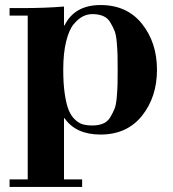

<svg xmlns="http://www.w3.org/2000/svg" viewBox="-20 -522 688 762"><path d="M18 220V190H90V-460H18V-490H80Q158 -490 234 -496V-421H236Q276 -502 379 -502Q484 -502 543.5 -427.5Q603 -353 603 -245Q603 -137 543.5 -62.5Q484 12 379 12Q281 12 236 -53H234V190H306V220ZM347 -466Q327 -466 309 -457Q291 -448 272.5 -426Q254 -404 242.5 -357.5Q231 -311 231 -245Q231 -190 237 -149.5Q243 -109 252.5 -85.5Q262 -62 277.5 -47.5Q293 -33 309 -28.5Q325 -24 347 -24Q371 -24 389 -31.5Q407 -39 417.5 -56.5Q428 -74 434.5 -90Q441 -106 443.5 -137Q446 -168 446.5 -187Q447 -206 447 -245Q447 -284 446.5 -303Q446 -322 443.5 -353Q441 -384 434.5 -400Q428 -416 417.5 -433.5Q407 -451 389 -458.5Q371 -466 347 -466Z"/></svg>

Font: Justus
Style: Bold
Weight: 700
Version: Version 001.001